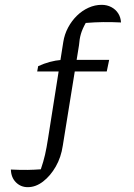

<svg xmlns="http://www.w3.org/2000/svg" viewBox="-20 -626 556 795"><path d="M95 149Q66 149 46 129Q26 109 25 76Q66 78 94.5 77.5Q123 77 149 75Q160 43 166.5 14.5Q173 -14 179 -53L242 -452Q247 -484 262 -512Q277 -540 298.5 -561Q320 -582 346.5 -594Q373 -606 401 -606Q423 -606 441 -596.5Q459 -587 469.5 -570.5Q480 -554 481 -533Q440 -535 406.5 -534.5Q373 -534 335 -531Q321 -506 315 -485.5Q309 -465 307 -438L240 -23Q233 25 211 63.5Q189 102 158.5 125.5Q128 149 95 149ZM134 -330 138 -352Q162 -363 186 -369.5Q210 -376 234 -378H432L422 -330Z"/></svg>

Font: Piazzolla 24pt
Style: Regular
Weight: 400
Designer: Juan Pablo del Peral
Foundry: Huerta Tipografica
Version: Version 2.005